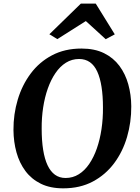

<svg xmlns="http://www.w3.org/2000/svg" viewBox="-20 -1018 764 1048"><path d="M325 10Q254 10 202.8 -15.2Q151.5 -40.5 118.8 -84.5Q86 -128.5 70 -186Q54 -243.5 53.5 -308.5Q53 -394.5 76.8 -474Q100.5 -553.5 147.5 -616.5Q194.5 -679.5 264 -716.2Q333.5 -753 425 -753Q496.5 -753 547.8 -727.8Q599 -702.5 631.8 -658.5Q664.5 -614.5 680.2 -557.8Q696 -501 696.5 -438Q697 -351 673.5 -270.5Q650 -190 603 -127Q556 -64 486.5 -27Q417 10 325 10ZM338 -46.5Q377.5 -46.5 410 -66.8Q442.5 -87 467.2 -123.5Q492 -160 508.8 -208.2Q525.5 -256.5 534 -313.2Q542.5 -370 542 -431Q542 -494.5 534.2 -543.8Q526.5 -593 511 -627Q495.5 -661 470.8 -678.5Q446 -696 411.5 -696Q372.5 -696 340 -675.8Q307.5 -655.5 282.8 -619.2Q258 -583 241 -535Q224 -487 215.5 -431Q207 -375 207.5 -315.5Q207.5 -250.5 215.5 -200.5Q223.5 -150.5 239.5 -116.2Q255.5 -82 280 -64.2Q304.5 -46.5 338 -46.5ZM249.5 -831 421.5 -998.5H502.5L606.5 -830.5L557 -804Q530 -828.5 503 -853.5Q476 -878.5 448.5 -903Q409.5 -878.5 370.8 -853.8Q332 -829 293 -804.5Z"/></svg>

Font: Merriweather 20pt
Style: Bold Italic
Weight: 700
Italic angle: -7.8°
Version: Version 2.101